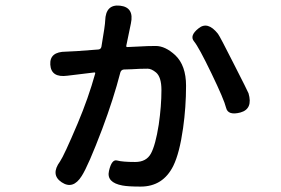

<svg xmlns="http://www.w3.org/2000/svg" viewBox="-20 -634 1040 710"><path d="M282 17Q250 68 208 40Q166 12 202 -37Q217 -59 267 -177Q307 -272 332 -362Q333 -367 328 -366L229 -354Q169 -346 166 -395Q163 -443 224 -443Q235 -443 264 -445L344 -451Q353 -452 355 -461Q369 -543 369 -558Q371 -619 424 -613Q477 -607 464 -547L447 -465Q446 -460 451 -460L494 -462Q525 -464 556 -464Q591 -464 628 -430Q668 -392 668 -317Q668 -238 657 -160Q644 -68 621 -21Q583 56 500 56Q454 56 433 52Q373 41 383 -2Q393 -46 413 -40.5Q433 -35 480 -35Q521 -35 538 -66Q555 -97 567 -173Q577 -242 577 -301Q577 -349 557 -366Q540 -380 526 -380Q497 -380 468 -378L438 -377Q428 -376 425 -366Q400 -269 358 -157Q306 -20 282 17ZM869 -218Q823 -206 816 -235.5Q809 -265 762 -362.5Q715 -460 697.5 -481Q680 -502 714 -529Q748 -557 786 -509Q793 -500 845 -397Q896 -297 899 -289Q916 -231 869 -218Z"/></svg>

Font: Resource Han Rounded JP Medium
Style: Regular
Weight: 500
Designer: Cyano Hao (round all glyphs); Ryoko NISHIZUKA 西塚涼子 (kana, bopomofo & ideographs); Paul D. Hunt (Latin, Greek & Cyrillic)
Foundry: Cyano Hao
Version: 0.990